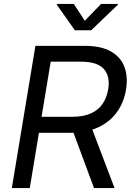

<svg xmlns="http://www.w3.org/2000/svg" viewBox="-20 -962 682 982"><path d="M40.5 0 161.1 -727.5H413.1Q497.1 -727.5 547.4 -698.7Q597.7 -669.9 616.5 -619.4Q635.3 -568.8 624.5 -503.4Q613.8 -438.5 578.1 -388.7Q542.5 -338.9 482.4 -310.8Q422.4 -282.7 339.4 -282.7H138.7L151.9 -364.7H349.6Q406.2 -364.7 444.6 -381.8Q482.9 -398.9 504.4 -430.4Q525.9 -461.9 533.2 -504.4Q544.4 -571.8 511.2 -609.1Q478 -646.5 395.5 -646.5H239.3L132.3 0ZM460.9 0 339.4 -327.6H441.4L565.9 0ZM357.4 -941.9 413.6 -856 497.1 -941.9H584L583 -938L446.3 -807.1H362.8L270.5 -938L271.5 -941.9Z"/></svg>

Font: Inter 17pt
Style: Italic
Weight: 400
Italic angle: -9.3988°
Version: Version 4.001;git-66647c0bb